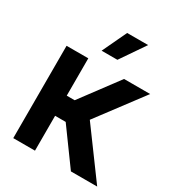

<svg xmlns="http://www.w3.org/2000/svg" viewBox="-180 -870 904 983"><g transform="rotate(30 271.5 -379.0)"><path d="M47.4 0V-545.9H175.8V-325.2H222.7L387.2 -545.9H541.5L339.8 -277.3L543.5 0H388.2L238.3 -206.1H175.8V0ZM215.3 -613.8 283.2 -757.8H407.2L308.6 -613.8Z"/></g></svg>

Font: Inter Tight SemiBold
Style: Regular
Weight: 600
Designer: Rasmus Andersson
Foundry: rsms
Version: Version 3.004; ttfautohint (v1.8.4.7-5d5b)